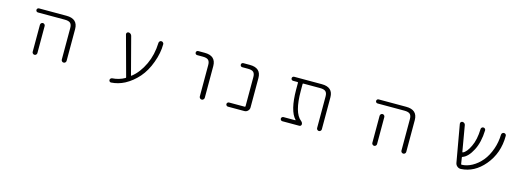

<svg xmlns="http://www.w3.org/2000/svg" viewBox="-0 -1336 6001 2184"><g transform="rotate(15 3000.0 -243.5)"><path d="M273.4 -497.1Q262.7 -497.1 255.9 -503.9Q249 -510.7 249 -521Q249 -531.2 255.9 -538.1Q262.7 -544.9 273.4 -544.9H596.7Q729.5 -544.9 730.5 -424.8V-49.8Q730.5 -38.1 722.2 -29.8Q713.9 -21.5 702.1 -21.5Q690.4 -21.5 682.1 -29.8Q673.8 -38.1 673.8 -49.8V-420.9Q673.8 -461.9 654.8 -479.5Q635.7 -497.1 588.9 -497.1ZM386.7 -367.2V-72.3V-48.8Q386.7 -38.1 378.4 -29.8Q370.1 -21.5 358.9 -21.5Q347.7 -21.5 339.4 -29.8Q331.1 -38.1 331.1 -48.8V-72.3V-367.2Q331.1 -378.9 339.4 -387.2Q347.7 -395.5 358.9 -395.5Q370.1 -395.5 378.4 -387.2Q386.7 -378.9 386.7 -367.2Z M1480.5 -80.1Q1482.4 -73.2 1488.3 -78.1Q1573.2 -144.5 1628.9 -263.7Q1681.6 -377 1686.5 -516.6Q1686.5 -528.3 1694.8 -536.6Q1703.1 -544.9 1714.8 -544.9Q1726.6 -544.9 1734.4 -536.1Q1743.2 -528.3 1743.2 -517.6Q1743.2 -412.1 1701.2 -299.8Q1660.2 -186.5 1592.8 -109.4Q1525.4 -32.2 1439.5 13.7Q1364.3 52.7 1282.2 57.6Q1282.2 57.6 1281.2 57.6Q1271.5 57.6 1264.6 50.8Q1257.8 43.9 1257.8 33.7Q1257.8 23.4 1265.1 16.1Q1272.5 8.8 1282.2 7.8Q1361.3 2.9 1428.7 -35.2Q1434.6 -39.1 1432.6 -45.9L1304.7 -515.6Q1301.8 -526.4 1309.1 -535.6Q1316.4 -544.9 1328.1 -544.9Q1340.8 -544.9 1351.6 -536.6Q1362.3 -528.3 1366.2 -515.6Z M2148.4 -497.1Q2137.7 -497.1 2130.9 -503.9Q2124 -510.7 2124 -521Q2124 -531.2 2130.9 -538.1Q2137.7 -544.9 2148.4 -544.9H2224.6Q2356.4 -544.9 2357.4 -424.8V-50.8Q2357.4 -39.1 2348.6 -30.3Q2339.8 -21.5 2328.1 -21.5Q2316.4 -21.5 2307.6 -30.3Q2298.8 -39.1 2298.8 -50.8V-420.9Q2298.8 -461.9 2279.8 -479.5Q2260.7 -497.1 2214.8 -497.1Z M2830.1 -420.9Q2830.1 -461.9 2811.5 -479.5Q2793 -497.1 2746.1 -497.1H2679.7Q2668.9 -497.1 2662.1 -503.9Q2655.3 -510.7 2655.3 -521Q2655.3 -531.2 2662.1 -538.1Q2668.9 -544.9 2679.7 -544.9H2755.9Q2888.7 -544.9 2888.7 -424.8V-79.1Q2888.7 -55.7 2871.6 -38.6Q2854.5 -21.5 2831.1 -21.5H2637.7Q2627.9 -21.5 2620.6 -28.8Q2613.3 -36.1 2613.3 -45.9Q2613.3 -55.7 2620.6 -63Q2627.9 -70.3 2637.7 -70.3H2822.3Q2830.1 -70.3 2830.1 -78.1Z M3736.3 -48.8Q3736.3 -38.1 3728 -29.8Q3719.7 -21.5 3708.5 -21.5Q3697.3 -21.5 3689 -29.8Q3680.7 -38.1 3680.7 -48.8V-420.9Q3680.7 -461.9 3661.6 -479.5Q3642.6 -497.1 3595.7 -497.1H3399.4Q3391.6 -497.1 3391.6 -490.2V-411.1Q3391.6 -151.4 3482.4 -81.1Q3502 -65.4 3502 -44.9Q3502 -35.2 3495.1 -28.3Q3488.3 -21.5 3478.5 -21.5H3278.3Q3268.6 -21.5 3261.2 -28.8Q3253.9 -36.1 3253.9 -45.9Q3253.9 -55.7 3261.2 -63Q3268.6 -70.3 3278.3 -70.3H3417Q3419.9 -70.3 3420.4 -72.3Q3420.9 -74.2 3419.9 -75.2Q3337.9 -161.1 3336.9 -411.1V-490.2Q3336.9 -497.1 3329.1 -497.1H3278.3Q3267.6 -497.1 3260.7 -503.9Q3253.9 -510.7 3253.9 -521Q3253.9 -531.2 3260.7 -538.1Q3267.6 -544.9 3278.3 -544.9H3603.5Q3736.3 -544.9 3736.3 -424.8Z M4273.4 -497.1Q4262.7 -497.1 4255.9 -503.9Q4249 -510.7 4249 -521Q4249 -531.2 4255.9 -538.1Q4262.7 -544.9 4273.4 -544.9H4596.7Q4729.5 -544.9 4730.5 -424.8V-49.8Q4730.5 -38.1 4722.2 -29.8Q4713.9 -21.5 4702.1 -21.5Q4690.4 -21.5 4682.1 -29.8Q4673.8 -38.1 4673.8 -49.8V-420.9Q4673.8 -461.9 4654.8 -479.5Q4635.7 -497.1 4588.9 -497.1ZM4386.7 -367.2V-72.3V-48.8Q4386.7 -38.1 4378.4 -29.8Q4370.1 -21.5 4358.9 -21.5Q4347.7 -21.5 4339.4 -29.8Q4331.1 -38.1 4331.1 -48.8V-72.3V-367.2Q4331.1 -378.9 4339.4 -387.2Q4347.7 -395.5 4358.9 -395.5Q4370.1 -395.5 4378.4 -387.2Q4386.7 -378.9 4386.7 -367.2Z M5768.6 -537.1Q5776.4 -529.3 5776.4 -518.6Q5776.4 -313.5 5653.3 -168Q5538.1 -31.2 5380.9 -22.5Q5378.9 -22.5 5377 -22.5Q5354.5 -22.5 5336.9 -37.1Q5317.4 -52.7 5313.5 -78.1L5236.3 -515.6Q5234.4 -527.3 5241.7 -536.1Q5249 -544.9 5260.7 -544.9Q5273.4 -544.9 5283.2 -536.6Q5293 -528.3 5294.9 -515.6L5346.7 -214.8Q5347.7 -208 5354.5 -210.9Q5397.5 -229.5 5436.5 -312.5Q5475.6 -392.6 5479.5 -518.6Q5479.5 -529.3 5487.3 -537.1Q5495.1 -544.9 5506.3 -544.9Q5517.6 -544.9 5525.4 -537.1Q5533.2 -529.3 5533.2 -518.6Q5528.3 -377 5478.5 -281.2Q5426.8 -181.6 5363.3 -160.2Q5356.4 -158.2 5357.4 -151.4L5369.1 -78.1Q5370.1 -71.3 5377 -71.3Q5437.5 -73.2 5497.1 -105.5Q5559.6 -139.6 5609.4 -199.2Q5659.2 -258.8 5690.4 -348.6Q5717.8 -426.8 5720.7 -517.6Q5721.7 -529.3 5729.5 -537.1Q5737.3 -544.9 5749 -544.9Q5760.7 -544.9 5768.6 -537.1Z"/></g></svg>

Font: Rounded Mgen+ 2m light
Style: Regular
Weight: 200
Designer: [Source Han Sans]
Ryoko NISHIZUKA  (kana & ideographs); Paul D. Hunt (Latin, Greek & Cyrillic); Wenlong ZHANG  (bopomofo
Version: Version 1.059.20150602